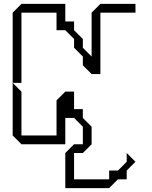

<svg xmlns="http://www.w3.org/2000/svg" viewBox="-20 -740 780 985"><path d="M45 -45V-315L90 -270V-45H270V-225L315 -270H360V-180H405V-135L450 -90V0L405 45H360V180H540V135H585L630 90V45L675 90L630 135V180H585L540 225H315V45L360 0H405V-90L360 -135H315V0H90ZM45 -315V-675L90 -720H315V-630H360V-585L405 -540V-495L450 -450V-675L495 -720H675V-675H495V-360H450L405 -405V-450L360 -495V-540L315 -585H270V-675H90V-315Z"/></svg>

Font: Rubik Iso
Style: Regular
Weight: 400
Designer: Hubert and Fischer, NaN
Foundry: Hubert and Fischer, NaN
Version: Version 2.200